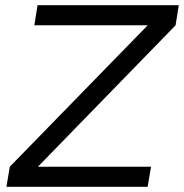

<svg xmlns="http://www.w3.org/2000/svg" viewBox="-20 -720 709 740"><path d="M575.2 -649.2 656.7 -622.5 126.2 -77.5H17.8ZM17.8 -77.5H562.2L549 0H4.7ZM124.7 -700H669L656.7 -622.5H112.3Z"/></svg>

Font: Oak Sans Light Italic
Style: Regular
Weight: 400
Italic angle: -9.5°
Foundry: Erik Kennedy, Walven
Version: Version 1.000;Glyphs 3.1.2 (3151)